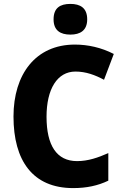

<svg xmlns="http://www.w3.org/2000/svg" viewBox="-20 -952 630 982"><path d="M340 -932C288 -932 254 -912 254 -853C254 -796 289 -775 340 -775C390 -775 426 -796 426 -853C426 -912 390 -932 340 -932ZM366 -586C420 -586 467 -568 512 -544L562 -676C498 -709 429 -724 363 -724C162 -724 49 -572 49 -356C49 -131 147 10 354 10C422 10 480 -2 534 -28V-169C482 -146 431 -128 374 -128C270 -128 218 -208 218 -355C218 -497 273 -586 366 -586Z"/></svg>

Font: Noto Sans Thai Looped SemiCondensed ExtraBold
Style: Regular
Weight: 800
Width: 4
Designer: Sasikarn Vongin, Ben Mitchell
Foundry: The Fontpad Ltd
Version: Version 1.001